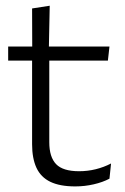

<svg xmlns="http://www.w3.org/2000/svg" viewBox="-20 -641 436 670"><path d="M242.5 9.5Q189 9.5 155.8 -6.5Q122.5 -22.5 107.2 -55.5Q92 -88.5 92 -137.5V-455.5H152V-144.5Q152 -93 175.8 -68.2Q199.5 -43.5 256 -43.5Q286 -43.5 314.2 -50.5Q342.5 -57.5 367.5 -70.5L362 -17.5Q338.5 -5 307 2.2Q275.5 9.5 242.5 9.5ZM8.5 -429.5V-478.5H362L356.5 -429.5ZM92.5 -471.5 92 -611.5 153.5 -621 150.5 -471.5Z"/></svg>

Font: Anek Telugu Light
Style: Regular
Weight: 300
Version: Version 1.003